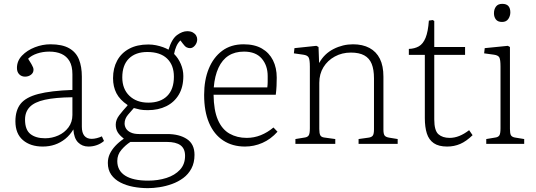

<svg xmlns="http://www.w3.org/2000/svg" viewBox="-20 -747 2782 997"><path d="M202 14Q138 14 99 -19.5Q60 -53 60 -117Q60 -174 87 -208Q114 -242 179 -259Q244 -276 356 -280V-361Q356 -404 341 -429.5Q326 -455 299.5 -467Q273 -479 236 -479Q202 -479 172.5 -469Q143 -459 126 -442Q137 -425 143 -414.5Q149 -404 151.5 -397.5Q154 -391 154 -385Q154 -369 141 -359Q128 -349 110 -349Q92 -349 80 -361Q68 -373 68 -394Q68 -431 94.5 -458.5Q121 -486 161 -501.5Q201 -517 242 -517Q303 -517 339 -496.5Q375 -476 390 -438.5Q405 -401 405 -349V-89Q405 -58 418 -42Q431 -26 456 -26Q468 -26 482 -29.5Q496 -33 509 -39L520 -15Q504 -1 483 6.5Q462 14 439 14Q407 14 385.5 -7.5Q364 -29 361 -75Q343 -45 318.5 -25.5Q294 -6 265 4Q236 14 202 14ZM214 -29Q250 -29 282.5 -43.5Q315 -58 335.5 -85.5Q356 -113 356 -150V-242Q267 -241 213 -229Q159 -217 134.5 -191.5Q110 -166 110 -126Q110 -73 138 -51Q166 -29 214 -29Z M748 230Q709 230 672 223Q635 216 605 200.5Q575 185 557.5 160Q540 135 540 99Q540 74 550 52.5Q560 31 578.5 11Q597 -9 622 -26V-28Q601 -44 591 -60.5Q581 -77 581 -100Q581 -125 599.5 -149Q618 -173 642 -199V-202Q602 -229 584.5 -263Q567 -297 567 -341Q567 -393 588.5 -432.5Q610 -472 651 -494Q692 -516 750 -516Q771 -516 790.5 -512Q810 -508 826.5 -502Q843 -496 855 -489Q872 -545 899.5 -565Q927 -585 952 -585Q970 -585 981.5 -578.5Q993 -572 998.5 -562.5Q1004 -553 1004 -543Q1004 -525 992.5 -511Q981 -497 967 -497Q957 -497 948.5 -501.5Q940 -506 929 -521L917 -537Q904 -525 896 -507Q888 -489 884 -467Q906 -445 919 -414.5Q932 -384 932 -352Q932 -295 908.5 -255.5Q885 -216 843.5 -195.5Q802 -175 748 -175Q722 -175 707.5 -178Q693 -181 675 -186Q662 -172 644.5 -151Q627 -130 627 -106Q627 -92 634.5 -79.5Q642 -67 659 -59Q676 -51 702 -51H848Q911 -51 950.5 -25Q990 1 990 57Q990 98 974 128Q958 158 931.5 177.5Q905 197 873 208.5Q841 220 808.5 225Q776 230 748 230ZM749 191Q801 191 844.5 177Q888 163 914.5 134.5Q941 106 941 62Q941 25 917.5 7.5Q894 -10 846 -10H657Q632 6 610.5 31Q589 56 589 89Q589 139 630 165Q671 191 749 191ZM750 -214Q813 -214 848 -248.5Q883 -283 883 -349Q883 -409 847.5 -443Q812 -477 745 -477Q684 -477 649.5 -443Q615 -409 615 -345Q615 -285 652 -249.5Q689 -214 750 -214Z M1252 14Q1187 14 1139 -17.5Q1091 -49 1065.5 -109Q1040 -169 1040 -254Q1040 -331 1064 -390Q1088 -449 1133.5 -483Q1179 -517 1245 -517Q1302 -517 1340 -495Q1378 -473 1397.5 -434Q1417 -395 1417 -344Q1417 -323 1416 -301Q1415 -279 1412 -255H1089Q1090 -174 1111.5 -124.5Q1133 -75 1172 -53Q1211 -31 1261 -31Q1299 -31 1334 -45Q1369 -59 1400 -85L1421 -63Q1386 -24 1342.5 -5Q1299 14 1252 14ZM1090 -293H1368Q1370 -309 1370 -322Q1370 -335 1370 -352Q1370 -407 1339 -443Q1308 -479 1247 -479Q1200 -479 1167 -458Q1134 -437 1114.5 -395Q1095 -353 1090 -293Z M1514 0V-25L1563 -33Q1577 -35 1583 -44Q1589 -53 1589 -81V-401Q1589 -436 1583 -448Q1577 -460 1555 -463L1506 -470L1509 -497L1623 -509L1634 -503L1637 -421H1638Q1664 -468 1712 -492.5Q1760 -517 1813 -517Q1863 -517 1898.5 -498Q1934 -479 1952.5 -442Q1971 -405 1971 -349V-74Q1971 -52 1977 -43.5Q1983 -35 2002 -32L2045 -25V0H1842V-25L1892 -32Q1909 -34 1915.5 -42.5Q1922 -51 1922 -75V-340Q1922 -386 1910 -415.5Q1898 -445 1871.5 -459.5Q1845 -474 1802 -474Q1756 -474 1718.5 -453.5Q1681 -433 1659.5 -398Q1638 -363 1638 -317V-77Q1638 -55 1643 -45Q1648 -35 1663 -33L1721 -25V0Z M2302 14Q2258 14 2232.5 -3.5Q2207 -21 2196.5 -54Q2186 -87 2186 -134V-462H2103V-493Q2133 -494 2155 -506.5Q2177 -519 2190 -551Q2203 -583 2207 -640L2227 -643L2235 -638V-503H2395V-462H2235V-127Q2235 -69 2256.5 -50Q2278 -31 2315 -31Q2340 -31 2365 -41Q2390 -51 2416 -71L2434 -45Q2401 -13 2369.5 0.5Q2338 14 2302 14Z M2505 0V-25L2553 -33Q2567 -35 2573 -44Q2579 -53 2579 -81V-401Q2579 -437 2573 -448.5Q2567 -460 2545 -463L2494 -470L2497 -497L2617 -509L2628 -503V-77Q2628 -54 2633 -45Q2638 -36 2653 -33L2702 -25V0ZM2587 -633Q2565 -633 2555 -646Q2545 -659 2545 -678Q2545 -699 2555.5 -713Q2566 -727 2588 -727Q2610 -727 2620 -715.5Q2630 -704 2630 -683Q2630 -664 2619.5 -648.5Q2609 -633 2587 -633Z"/></svg>

Font: Literata ExtraLight
Style: Regular
Weight: 250
Designer: Latin by Veronika Burian and Jose Scaglione. Greek by Irene Vlachou. Cyrillic by Vera Evstafieva.
Foundry: TypeTogether
Version: Version 3.103;gftools[0.9.29]